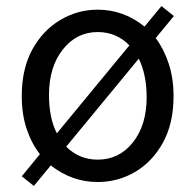

<svg xmlns="http://www.w3.org/2000/svg" viewBox="-20 -589 646 635"><path d="M92 26 52 -6 112 -79Q84 -115 68 -163Q52 -211 52 -271Q52 -362 87 -425.5Q122 -489 179.5 -523Q237 -557 303 -557Q389 -557 458 -501L514 -569L555 -536L495 -463Q522 -427 538 -378.5Q554 -330 554 -271Q554 -181 519 -117.5Q484 -54 427 -20.5Q370 13 303 13Q218 13 148 -42ZM303 -61Q374 -61 419.5 -118Q465 -175 465 -267Q465 -342 439 -395L199 -104Q242 -61 303 -61ZM168 -148 408 -439Q365 -483 303 -483Q233 -483 187.5 -425Q142 -367 142 -275Q142 -199 168 -148Z"/></svg>

Font: Gothic Nguyen
Style: Regular
Weight: 400
Designer: MORI Takayuki
Version: Version 1.220;July 21, 2023;FontCreator 14.0.0.2814 64-bit